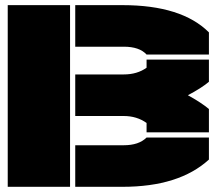

<svg xmlns="http://www.w3.org/2000/svg" viewBox="-20 -720 835 740"><path d="M9.8 0V-700.2H250V0ZM270 0V-160.2H457Q515.1 -160.2 544.9 -189.9H785.2V-105Q670.4 0 452.1 0ZM270 -272.9V-433.1H457Q508.8 -433.1 544.9 -459V-490.2H785.2V-404.8Q756.3 -380.4 704.1 -353Q757.8 -323.2 785.2 -299.8V-210H544.9V-246.1Q507.3 -272.9 457 -272.9ZM270 -540V-700.2H452.1Q680.2 -700.2 785.2 -595.2V-509.8H544.9Q517.6 -540 457 -540Z"/></svg>

Font: Nastup Basic
Style: Regular
Weight: 400
Designer: Maksym Kobuzan
Foundry: Zakznak
Version: Version 1.020;FEAKit 1.0